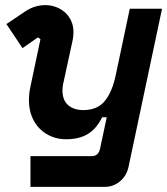

<svg xmlns="http://www.w3.org/2000/svg" viewBox="-20 -530 653 750"><path d="M228 -208Q226 -201 225 -193Q224 -185 224 -177Q224 -139 246 -119.5Q268 -100 306 -100Q360 -100 389 -135Q418 -170 432 -236L487 -496H613L482 122Q475 156 449 178Q423 200 389 200H99V80H338Q365 80 371 50L397 -72H379Q357 -27 323 -6.5Q289 14 238 14Q208 14 182 3.5Q156 -7 136 -26.5Q116 -46 104.5 -74.5Q93 -103 93 -140Q93 -165 99 -192L138 -377L128 -384L68 -342L5 -436L78 -485Q97 -498 117 -504Q137 -510 157 -510Q179 -510 199 -502.5Q219 -495 234 -481.5Q249 -468 258 -448.5Q267 -429 267 -404Q267 -390 264 -374Z"/></svg>

Font: Space Mono
Style: Bold Italic
Weight: 700
Italic angle: -12°
Monospace: yes
Designer: Colophon Foundry / Benjamin Critton
Foundry: Colophon Foundry
Version: Version 1.000;PS 1.000;hotconv 1.0.81;makeotf.lib2.5.63406